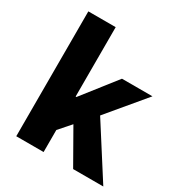

<svg xmlns="http://www.w3.org/2000/svg" viewBox="-185 -931 1003 1064"><g transform="rotate(30 317.0 -399.5)"><path d="M72 0V-799H247V-355H252L420 -569H615L417 -332L629 0H436L313 -216L247 -141V0Z"/></g></svg>

Font: Noto Sans KR Thin Black
Style: Regular
Weight: 900
Version: Version 2.004-H2;hotconv 1.0.118;makeotfexe 2.5.65603